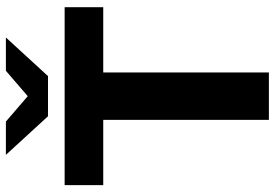

<svg xmlns="http://www.w3.org/2000/svg" viewBox="-162 -780 941 658"><g transform="rotate(-90 309.0 -450.5)"><path d="M227.7 0V-567.7H4V-700H613.8V-567.7H390.1V0ZM240.1 -757 107.8 -901.3H221.9L360.3 -782.2H257.5L395.9 -901.3H510L377.7 -757Z"/></g></svg>

Font: Montserrat Thin
Style: Regular
Weight: 100
Designer: Julieta Ulanovsky
Foundry: Julieta Ulanovsky
Version: Version 9.000